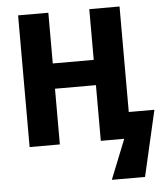

<svg xmlns="http://www.w3.org/2000/svg" viewBox="-61 -768 899 1037"><g transform="rotate(-5 389.0 -249.5)"><path d="M626 -142H765L683 215H503L589 0H462V-302H240V0H76V-714H240V-439H462V-714H626Z"/></g></svg>

Font: Noto Sans SemiCondensed ExtraBold
Style: Regular
Weight: 800
Width: 4
Designer: Monotype Design Team
Foundry: Monotype Imaging Inc.
Version: Version 2.013; ttfautohint (v1.8.4.7-5d5b)